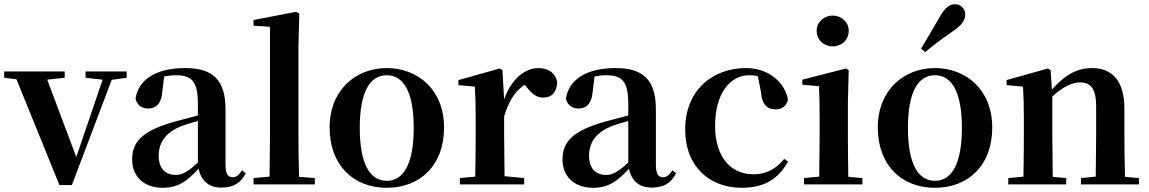

<svg xmlns="http://www.w3.org/2000/svg" viewBox="-29 -875 5453 911"><path d="M377 -506 458 -497 333 -130 195 -497 278 -506V-536H-9V-506L49 -499L253 3H312L501 -496L572 -506V-536H377Z M1021 15C1077 15 1113 -5 1137 -53L1120 -67C1102 -41 1090 -34 1075 -34C1053 -34 1041 -48 1041 -95V-356C1041 -494 983 -552 850 -552C709 -552 627 -496 614 -406C622 -376 644 -360 675 -360C709 -360 737 -382 741 -439L750 -512C770 -516 787 -518 805 -518C882 -518 910 -488 910 -381V-327L800 -298C648 -255 598 -204 598 -118C598 -34 658 16 742 16C818 16 859 -16 913 -74C926 -18 960 15 1021 15ZM910 -104C861 -57 832 -45 805 -45C756 -45 724 -75 724 -136C724 -203 761 -248 832 -277C852 -284 880 -293 910 -301Z M1249 0H1465V-30L1390 -36C1388 -100 1387 -172 1387 -235V-651L1391 -810L1376 -819L1174 -780V-753L1252 -748V-235L1250 -37L1174 -30V0Z M1806 16C1964 16 2078 -90 2078 -270C2078 -449 1954 -552 1806 -552C1659 -552 1535 -448 1535 -270C1535 -92 1647 16 1806 16ZM1806 -17C1725 -17 1678 -100 1678 -268C1678 -437 1725 -518 1806 -518C1887 -518 1934 -437 1934 -268C1934 -100 1887 -17 1806 -17Z M2224 0H2458V-30L2365 -39L2363 -235V-323C2386 -398 2416 -443 2460 -473L2468 -464C2493 -432 2515 -412 2548 -412C2593 -412 2613 -442 2615 -485C2605 -534 2568 -552 2524 -552C2462 -552 2395 -498 2363 -403L2355 -542L2342 -550L2146 -495V-471L2224 -464C2227 -415 2228 -377 2228 -310V-235C2228 -180 2227 -95 2226 -37L2153 -30V0Z M3063 15C3119 15 3155 -5 3179 -53L3162 -67C3144 -41 3132 -34 3117 -34C3095 -34 3083 -48 3083 -95V-356C3083 -494 3025 -552 2892 -552C2751 -552 2669 -496 2656 -406C2664 -376 2686 -360 2717 -360C2751 -360 2779 -382 2783 -439L2792 -512C2812 -516 2829 -518 2847 -518C2924 -518 2952 -488 2952 -381V-327L2842 -298C2690 -255 2640 -204 2640 -118C2640 -34 2700 16 2784 16C2860 16 2901 -16 2955 -74C2968 -18 3002 15 3063 15ZM2952 -104C2903 -57 2874 -45 2847 -45C2798 -45 2766 -75 2766 -136C2766 -203 2803 -248 2874 -277C2894 -284 2922 -293 2952 -301Z M3490 16C3597 16 3662 -24 3710 -108L3692 -121C3654 -74 3606 -48 3547 -48C3436 -48 3364 -132 3364 -278C3364 -429 3433 -518 3527 -518C3541 -518 3554 -517 3567 -513L3582 -437C3586 -376 3614 -356 3651 -356C3681 -356 3701 -370 3710 -402C3694 -488 3614 -552 3511 -552C3355 -552 3222 -450 3222 -260C3222 -83 3340 16 3490 16Z M3922 -655C3964 -655 3998 -685 3998 -729C3998 -770 3964 -801 3922 -801C3880 -801 3846 -770 3846 -729C3846 -685 3880 -655 3922 -655ZM3857 0H4063V-30L3996 -36C3995 -94 3994 -180 3994 -235V-388L3998 -542L3985 -550L3778 -497V-473L3857 -466C3859 -418 3860 -375 3860 -308V-235L3858 -37L3786 -30V0Z M4407 16C4565 16 4679 -90 4679 -270C4679 -449 4555 -552 4407 -552C4260 -552 4136 -448 4136 -270C4136 -92 4248 16 4407 16ZM4407 -17C4326 -17 4279 -100 4279 -268C4279 -437 4326 -518 4407 -518C4488 -518 4535 -437 4535 -268C4535 -100 4488 -17 4407 -17ZM4341 -644 4361 -628C4396 -657 4431 -685 4491 -726C4533 -754 4551 -779 4551 -806C4551 -836 4527 -855 4503 -855C4475 -855 4454 -837 4430 -795C4391 -727 4366 -686 4341 -644Z M5169 0H5375V-30L5309 -36C5307 -93 5306 -177 5306 -235V-361C5306 -493 5246 -552 5153 -552C5088 -552 5029 -526 4962 -450L4956 -542L4943 -550L4747 -495V-471L4825 -464C4828 -415 4829 -376 4829 -310V-235C4829 -180 4828 -94 4827 -37L4755 -30V0H5030V-30L4966 -36L4964 -235V-417C5014 -464 5061 -484 5095 -484C5146 -484 5172 -454 5172 -370V-235L5170 -37L5100 -30V0Z"/></svg>

Font: Noto Serif KR
Style: Bold
Weight: 700
Designer: Ryoko NISHIZUKA 西塚涼子 (kana & ideographs); Frank Grießhammer (Latin, Greek & Cyrillic); Wenlong ZHANG 张文龙 (bopomofo); San
Foundry: Adobe
Version: Version 2.001;hotconv 1.1.0;makeotfexe 2.6.0